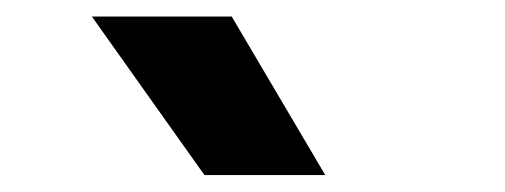

<svg xmlns="http://www.w3.org/2000/svg" viewBox="-20 -828 610 232"><path d="M227 -616.5 91 -808H260L373 -616.5Z"/></svg>

Font: Encode Sans
Style: Bold
Weight: 700
Designer: Multiple Designers
Foundry: Impallari Type
Version: Version 3.002; ttfautohint (v1.8.3) -l 8 -r 50 -G 200 -x 14 